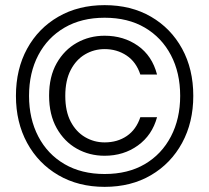

<svg xmlns="http://www.w3.org/2000/svg" viewBox="-20 -723 814 747"><path d="M387 4Q285 4 207 -41.5Q129 -87 85.5 -167Q42 -247 42 -350Q42 -454 85.5 -533.5Q129 -613 207 -658Q285 -703 387 -703Q490 -703 567.5 -658Q645 -613 688.5 -533.5Q732 -454 732 -350Q732 -247 688.5 -167Q645 -87 567.5 -41.5Q490 4 387 4ZM387 -117Q328 -117 279 -144.5Q230 -172 200.5 -224.5Q171 -277 171 -351Q171 -425 200.5 -477Q230 -529 279 -556.5Q328 -584 387 -584Q461 -584 516.5 -545Q572 -506 591 -433H526Q510 -482 472.5 -507Q435 -532 387 -532Q346 -532 311 -511.5Q276 -491 255 -450.5Q234 -410 234 -350Q234 -290 255 -250Q276 -210 311 -189.5Q346 -169 387 -169Q437 -169 473.5 -194Q510 -219 526 -267H591Q572 -197 516.5 -157Q461 -117 387 -117ZM387 -46Q478 -46 543.5 -84.5Q609 -123 645 -192Q681 -261 681 -350Q681 -440 645 -508.5Q609 -577 543.5 -615.5Q478 -654 387 -654Q297 -654 231 -615.5Q165 -577 129 -508.5Q93 -440 93 -350Q93 -261 129 -192Q165 -123 231 -84.5Q297 -46 387 -46Z"/></svg>

Font: Host Grotesk Light
Style: Regular
Weight: 300
Designer: Doukan Karapınar
Foundry: Element Type
Version: Version 1.003